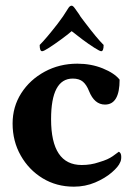

<svg xmlns="http://www.w3.org/2000/svg" viewBox="-20 -666 481 692"><path d="M246.1 6.8Q183.6 6.8 133.8 -23.4Q84 -53.7 54.7 -105.5Q25.4 -157.2 25.4 -220.7Q25.4 -281.2 56.6 -330.1Q87.9 -378.9 141.1 -407.7Q194.3 -436.5 258.8 -436.5Q308.6 -436.5 350.6 -419.4Q392.6 -402.3 411.1 -378.9Q411.1 -289.1 358.4 -289.1Q320.3 -289.1 300.8 -337.9Q292 -360.4 278.8 -371.6Q265.6 -382.8 242.2 -382.8Q164.1 -382.8 164.1 -236.3Q164.1 -71.3 274.4 -71.3Q307.6 -71.3 335.9 -81.1Q355.5 -86.9 366.2 -91.8Q377 -96.7 386.2 -103Q395.5 -109.4 408.2 -119.1Q417 -115.2 417 -100.6Q417 -87.9 413.1 -81.1Q407.2 -65.4 382.8 -44.4Q358.4 -23.4 322.8 -8.3Q287.1 6.8 246.1 6.8ZM131.8 -481.4Q123 -481.4 123 -503.9Q146.5 -527.3 187.5 -580.1Q208 -606.4 225.6 -635.7Q231.4 -645.5 238.3 -645.5Q243.2 -645.5 250 -635.7L264.6 -615.2Q269.5 -606.4 275.4 -599.1Q281.2 -591.8 286.1 -585Q307.6 -556.6 324.2 -536.6Q340.8 -516.6 353.5 -503.9Q353.5 -481.4 344.7 -481.4Q339.8 -481.4 319.8 -494.1Q299.8 -506.8 276.9 -523.9Q253.9 -541 238.3 -553.7Q223.6 -541 200.2 -523.9Q176.8 -506.8 157.2 -494.1Q137.7 -481.4 131.8 -481.4Z"/></svg>

Font: Crimson Text
Style: Bold
Weight: 700
Designer: Sebastian Kosch
Foundry: Sebastian Kosch
Version: Version 1.100